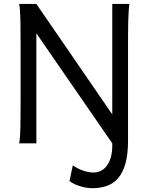

<svg xmlns="http://www.w3.org/2000/svg" viewBox="-20 -733 772 982"><path d="M642.1 -712.9Q639.6 -698.2 638.2 -676.8Q636.7 -655.3 636 -628.2Q635.3 -601.1 635 -568.8Q634.8 -536.6 634.8 -500.5V-12.2Q634.8 56.2 621.8 102.5Q608.9 148.9 585.2 177Q561.5 205.1 527.6 217.3Q493.7 229.5 452.1 229.5Q438 229.5 422.4 227.1Q406.7 224.6 391.1 220Q375.5 215.3 361.1 208.5Q346.7 201.7 335.4 192.9L352.5 112.3Q361.3 119.1 373.3 125.7Q385.3 132.3 398.9 137.5Q412.6 142.6 427.5 146Q442.4 149.4 457 149.4Q477.5 149.4 495.4 140.9Q513.2 132.3 526.1 115Q539.1 97.7 546.6 72Q554.2 46.4 554.2 12.2V0L166 -562.5V0H78.1Q83.5 -29.3 84.5 -84.7Q85.4 -140.1 85.4 -212.4V-500.5Q85.4 -572.8 84.5 -628.2Q83.5 -683.6 78.1 -712.9H166L554.2 -147.9V-712.9Z"/></svg>

Font: Andika Am
Style: Regular
Weight: 400
Designer: Victor Gaultney, Annie Olsen, Julie Remington, Don Collingsworth, Eric Hays, Becca Hirsbrunner
Foundry: SIL International
Version: Version 5.000